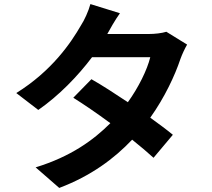

<svg xmlns="http://www.w3.org/2000/svg" viewBox="-20 -857 1040 943"><path d="M569 -792 424 -837C415 -803 394 -757 378 -733C328 -646 235 -509 60 -400L168 -317C269 -387 362 -483 432 -576H718C703 -514 660 -427 608 -355C545 -397 482 -438 429 -468L340 -377C391 -345 457 -300 522 -252C439 -169 328 -88 155 -35L271 66C427 7 541 -78 629 -171C670 -138 707 -107 734 -82L829 -195C800 -219 761 -248 718 -279C789 -379 839 -486 866 -567C875 -592 888 -619 899 -638L797 -701C775 -694 741 -690 710 -690H507C519 -712 544 -757 569 -792Z"/></svg>

Font: Noto Sans CJK SC
Style: Bold
Weight: 700
Designer: Ryoko NISHIZUKA 西塚涼子 (kana, bopomofo & ideographs); Paul D. Hunt (Latin, Greek & Cyrillic); Sandoll Communications 산돌커뮤니
Foundry: Adobe
Version: Version 2.004;hotconv 1.0.118;makeotfexe 2.5.65603